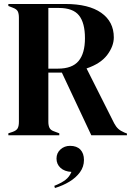

<svg xmlns="http://www.w3.org/2000/svg" viewBox="-20 -680 668 965"><path d="M22 0V-10L43 -17Q63 -24 69 -35.5Q75 -47 75 -68V-591Q75 -611 69.5 -622.5Q64 -634 45 -641L22 -650V-660H308Q426 -660 489 -615.5Q552 -571 552 -492Q552 -448 519 -404Q486 -360 415 -336L554 -60Q563 -43 574.5 -32.5Q586 -22 605 -14L618 -9V0H439L291 -315H223V-68Q223 -49 229 -37Q235 -25 254 -19L278 -10V0ZM223 -335H271Q343 -335 375 -373.5Q407 -412 407 -488Q407 -565 377 -602.5Q347 -640 276 -640H223ZM256 265 253 254Q288 240 308.5 224.5Q329 209 339 184Q304 182 284 163.5Q264 145 264 117Q264 89 284 71Q304 53 332 53Q366 53 384 72Q402 91 402 124Q402 158 382 185.5Q362 213 329 233Q296 253 256 265Z"/></svg>

Font: DM Serif Display
Style: Regular
Weight: 400
Designer: Colophon Foundry, Frank Grießhammer
Foundry: Colophon Foundry
Version: Version 5.200; ttfautohint (v1.8.3)